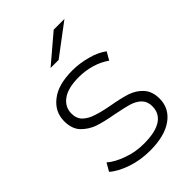

<svg xmlns="http://www.w3.org/2000/svg" viewBox="-216 -816 910 910"><g transform="rotate(-45 239.0 -360.5)"><path d="M238 4Q174 4 118 -15Q60 -35 29 -63L52 -103Q83 -76 135 -58Q184 -40 240 -40Q319 -40 357 -66Q394 -91 394 -138Q394 -170 374 -190Q354 -209 323 -218Q299 -225 240 -237Q177 -248 140 -261Q102 -275 75 -303Q48 -332 48 -383Q48 -446 100 -486Q150 -526 246 -526Q294 -526 345 -512Q391 -500 425 -475L402 -435Q370 -458 329 -470Q288 -482 245 -482Q172 -482 135 -455Q98 -428 98 -384Q98 -350 119 -330Q141 -310 171 -301Q202 -290 256 -280Q314 -270 355 -257Q394 -243 418 -216Q444 -187 444 -139Q444 -74 390 -35Q336 4 238 4ZM181 -607 320 -725H392L235 -607Z"/></g></svg>

Font: Montserrat Light Alt1
Style: Light
Weight: 500
Designer: Differentunic
Foundry: Julieta Ulanovsky
Version: 0.1